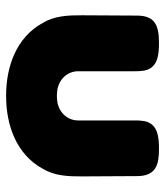

<svg xmlns="http://www.w3.org/2000/svg" viewBox="24 -564 540 628"><g transform="rotate(90 294.0 -250.0)"><path d="M467 -500C426 -500 379 -496 375 -443C374 -436 374 -429 374 -422C374 -360 374 -298 374 -236C374 -202 350 -175 316 -168C309 -167 301 -166 294 -166C286 -166 278 -167 271 -168C237 -175 213 -202 213 -236C213 -298 213 -360 213 -422C213 -429 213 -436 212 -443C208 -496 161 -500 120 -500C65 -500 31 -488 31 -428C31 -369 30 -309 30 -249C30 -204 31 -160 55 -120C102 -33 199 0 292 0H295C388 0 485 -33 532 -120C556 -160 557 -204 557 -249C557 -309 556 -369 556 -428C556 -491 518 -500 467 -500Z"/></g></svg>

Font: Periwinkle
Style: Bold
Weight: 700
Version: Version 2.001